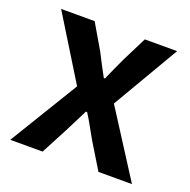

<svg xmlns="http://www.w3.org/2000/svg" viewBox="-104 -657 752 759"><g transform="rotate(20 272.0 -277.5)"><path d="M16 0 192 -289 28 -555H169L230 -451Q242 -427 254.5 -403.5Q267 -380 280 -356H285Q295 -380 306 -403.5Q317 -427 328 -451L380 -555H516L352 -275L528 0H387L320 -110Q306 -134 292.5 -159Q279 -184 264 -207H259Q247 -184 235 -159.5Q223 -135 210 -110L152 0Z"/></g></svg>

Font: Noto Sans KR SemiBold
Style: Regular
Weight: 600
Designer: Ryoko NISHIZUKA  (kana, bopomofo & ideographs); Paul D. Hunt (Latin, Greek & Cyrillic); Sandoll Communications , Soo-you
Foundry: Adobe
Version: Version 2.004-H2;hotconv 1.0.118;makeotfexe 2.5.65603